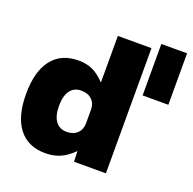

<svg xmlns="http://www.w3.org/2000/svg" viewBox="-135 -906 1055 1052"><g transform="rotate(20 392.0 -380.0)"><path d="M27 -260Q27 -391 81 -460.5Q135 -530 236 -530Q282 -530 317.5 -514Q353 -498 389 -460H391V-730H587V0H401L399 -60H397Q360 -23 322 -6.5Q284 10 236 10Q135 10 81 -59.5Q27 -129 27 -260ZM307 -140Q345 -140 368 -162Q391 -184 391 -220V-300Q391 -336 368 -358Q345 -380 307 -380Q264 -380 241.5 -349Q219 -318 219 -260Q219 -202 241.5 -171Q264 -140 307 -140ZM630 -770H780V-470H630Z"/></g></svg>

Font: Enso Black
Style: Regular
Weight: 900
Designer: Coji Morishita
Foundry: UNDERFOREST DESIGN
Version: Version 1.000